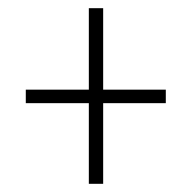

<svg xmlns="http://www.w3.org/2000/svg" viewBox="-20 -592 469 469"><path d="M197 -340V-143H232V-340H385V-373H232V-572H197V-373H43V-340Z"/></svg>

Font: Noto Serif Sinhala ExtraCondensed ExtraLight
Style: Regular
Weight: 200
Width: 2
Designer: Jelle Bosma - Monotype Design Team
Foundry: Monotype Imaging Inc.
Version: Version 2.007